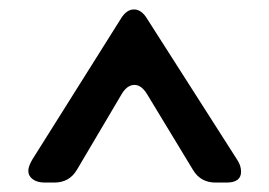

<svg xmlns="http://www.w3.org/2000/svg" viewBox="-20 -723 571 407"><path d="M491 -359Q491 -336 460 -336H437Q405 -336 389 -363L292 -523Q280 -543 265 -543Q249 -543 237 -522L143 -363Q127 -336 95 -336H75Q59 -336 49.5 -343Q40 -350 40 -361Q40 -370 48 -384L236 -683Q248 -703 264 -703Q280 -703 292 -683L483 -384Q491 -372 491 -359Z"/></svg>

Font: ZCOOL QingKe HuangYou
Style: Regular
Weight: 400
Version: Version 1.000